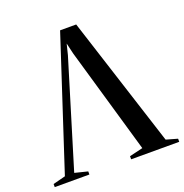

<svg xmlns="http://www.w3.org/2000/svg" viewBox="-155 -868 947 987"><g transform="rotate(-20 318.5 -374.0)"><path d="M-22 0V-17L46 -34.5L279.5 -748H367.5L597 -34.5L659 -17V0H396V-17L469.5 -34.5L302 -613L288 -672.5L273.5 -614L97 -34.5L167.5 -17V0Z"/></g></svg>

Font: Merriweather 144pt Medium
Style: Regular
Weight: 500
Version: Version 2.100